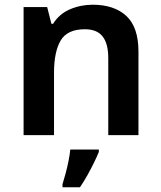

<svg xmlns="http://www.w3.org/2000/svg" viewBox="-20 -573 684 814"><path d="M373 -553Q464 -553 515.5 -505.5Q567 -458 567 -354V0H439V-327Q439 -388 415 -418.5Q391 -449 340 -449Q265 -449 237 -401Q209 -353 209 -264V0H80V-543H180L198 -472H205Q231 -514 276.5 -533.5Q322 -553 373 -553ZM399 71Q391 91 378.5 116.5Q366 142 351 169Q336 196 319 221H245V208Q251 189 258 163Q265 137 270.5 109.5Q276 82 278 61H399Z"/></svg>

Font: Noto Sans NKo Unjoined SemiBold
Style: Regular
Weight: 600
Designer: Monotype Design Team
Foundry: Monotype Imaging Inc.
Version: Version 2.004